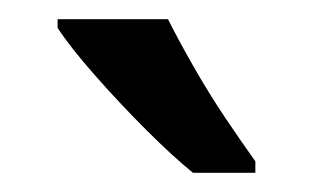

<svg xmlns="http://www.w3.org/2000/svg" viewBox="-20 -786 326 200"><path d="M155 -766Q166 -744 182 -716Q198 -688 215.5 -662Q233 -636 246 -618V-606H181Q160 -623 132 -651Q104 -679 78.5 -708Q53 -737 40 -757V-766Z"/></svg>

Font: Noto Sans Gurmukhi Condensed Medium
Style: Regular
Weight: 500
Width: 3
Designer: Jelle Bosma - Monotype Design Team
Foundry: Monotype Imaging Inc.
Version: Version 2.004; ttfautohint (v1.8.4.7-5d5b)